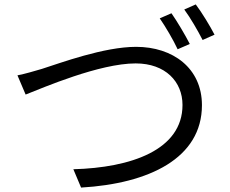

<svg xmlns="http://www.w3.org/2000/svg" viewBox="-20 -845 1040 869"><path d="M59 -504 96 -417C175 -448 430 -558 594 -558C729 -558 806 -475 806 -370C806 -166 573 -86 312 -79L347 4C655 -14 894 -129 894 -369C894 -537 762 -633 596 -633C450 -633 254 -560 169 -533C131 -522 95 -511 59 -504ZM756 -785 703 -762C730 -723 765 -663 784 -622L839 -646C818 -687 782 -748 756 -785ZM866 -825 814 -802C842 -764 875 -707 897 -664L951 -688C932 -725 894 -788 866 -825Z"/></svg>

Font: Microsoft YaHei
Style: Regular
Weight: 400
Designer: Ryoko NISHIZUKA 西塚涼子 (kana, bopomofo & ideographs); Paul D. Hunt (Latin, Greek & Cyrillic); Sandoll Communications 산돌커뮤니
Foundry: Adobe
Version: Version 2.001;hotconv 1.0.111;makeotfexe 2.5.65597